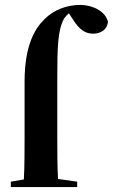

<svg xmlns="http://www.w3.org/2000/svg" viewBox="-20 -761 459 781"><path d="M24 0H294V-22L216 -33C213 -85 213 -155 213 -209V-444C213 -567 215 -641 241 -686C247 -694 253 -701 260 -707L276 -683C303 -640 327 -624 359 -624C390 -624 417 -641 419 -673C409 -715 356 -741 307 -741C253 -741 200 -722 161 -683C121 -644 80 -575 80 -429V-209C80 -154 80 -83 77 -31L24 -22Z"/></svg>

Font: Source Serif 4 Display
Style: Bold
Weight: 700
Designer: Frank Grießhammer
Foundry: Adobe Systems Incorporated
Version: Version 4.004;hotconv 1.0.117;makeotfexe 2.5.65602